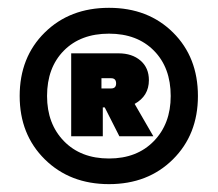

<svg xmlns="http://www.w3.org/2000/svg" viewBox="-20 -741 551 486"><path d="M255.9 -655.8Q184.1 -655.8 141.6 -612.8Q99.1 -569.8 99.1 -498Q99.1 -427.7 141.8 -383.8Q184.6 -339.8 255.9 -339.8Q326.7 -339.8 369.4 -383.8Q412.1 -427.7 412.1 -498Q412.1 -569.8 369.6 -612.8Q327.1 -655.8 255.9 -655.8ZM29.8 -498Q29.8 -596.2 93.3 -658.7Q156.7 -721.2 255.9 -721.2Q355 -721.2 418 -658.7Q481 -596.2 481 -498Q481 -400.4 417.7 -337.6Q354.5 -274.9 255.9 -274.9Q157.2 -274.9 93.5 -337.6Q29.8 -400.4 29.8 -498ZM356.9 -538.1Q356.9 -498 320.8 -478L368.2 -396H282.2L245.1 -469.2H240.2V-396H160.2V-606H279.8Q314.5 -606 335.7 -587.6Q356.9 -569.3 356.9 -538.1ZM261.2 -543H236.8V-517.1H261.2Q273.9 -517.1 273.9 -529.8Q273.9 -543 261.2 -543Z"/></svg>

Font: SVN-Poppins Black
Style: Regular
Weight: 900
Designer: Ninad Kale (Devanagari), Jonny Pinhorn (Latin)
Foundry: Indian Type Foundry
Version: Version 3.002 2017